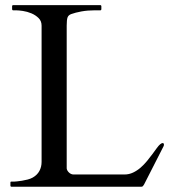

<svg xmlns="http://www.w3.org/2000/svg" viewBox="-20 -708 645 728"><path d="M19.5 -3.9V-15.6Q19.5 -16.6 20 -18.1Q20.5 -19.5 23.4 -19.5H35.2Q36.6 -19.5 44.7 -20.3Q52.7 -21 63.2 -22.7Q73.7 -24.4 85 -27.3Q96.2 -30.3 104 -34.7Q121.1 -44.4 129.4 -59.8Q137.7 -75.2 137.7 -94.2V-610.8Q137.7 -628.4 126.2 -639.6Q114.7 -650.9 98.9 -657.5Q83 -664.1 66.7 -666.5Q50.3 -668.9 40.5 -668.9H29.8Q27.3 -668.9 26.6 -670.7Q25.9 -672.4 25.9 -672.9V-684.6Q25.9 -685.5 26.6 -687Q27.3 -688.5 29.8 -688.5H360.4Q362.8 -688.5 363.5 -687Q364.3 -685.5 364.3 -684.6V-672.9Q364.3 -671.9 363.5 -670.4Q362.8 -668.9 360.4 -668.9H339.4Q312 -668.9 288.6 -664.6Q265.1 -660.2 250.5 -654.8Q239.3 -650.9 236.1 -641.8Q232.9 -632.8 232.9 -610.8V-69.3Q233.9 -61 241.7 -53.7Q249.5 -46.4 259.3 -46.4H452.1Q469.2 -46.4 484.6 -53.7Q500 -61 513.2 -72.5Q526.4 -84 537.6 -97.7Q548.8 -111.3 558.1 -124Q567.4 -136.7 574.7 -146.7Q582 -156.7 587.4 -161.1Q589.8 -162.6 592 -164.1Q594.2 -165.5 596.7 -165.5Q601.6 -165.5 601.6 -159.2Q601.6 -156.2 600.1 -153.3L526.4 -8.8Q524.4 -4.9 522 -2.4Q519.5 0 516.1 0H23.4Q21 0 20.3 -1.5Q19.5 -2.9 19.5 -3.9Z"/></svg>

Font: Kurinto Book Core
Style: Regular
Weight: 400
Designer: Kurinto was developed by Clint Goss from a range of fonts that are compatible with the SIL Open Font License Version 1.1
Foundry: Clinton F. Goss
Version: Version 2.196; July 25, 2020